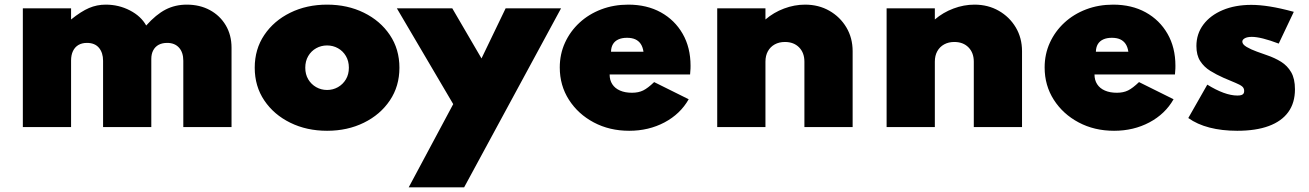

<svg xmlns="http://www.w3.org/2000/svg" viewBox="-20 -548 5646 828"><path d="M78.5 0V-512H286.5V-464Q330 -499 364 -513.5Q398 -528 436 -528Q492 -528 540 -503.2Q588 -478.5 610.5 -438Q653 -485.5 694.2 -506.8Q735.5 -528 785.5 -528Q841.5 -528 885 -504.5Q928.5 -481 953.5 -439Q978.5 -397 978.5 -342V0H770.5V-286Q770.5 -322 752 -342.5Q733.5 -363 701 -363Q679.5 -363 664.2 -354.8Q649 -346.5 640.8 -331Q632.5 -315.5 632.5 -294V0H424.5V-286Q424.5 -320.5 406.8 -341.8Q389 -363 355 -363Q333.5 -363 318.2 -354Q303 -345 294.8 -328Q286.5 -311 286.5 -287V0Z M1390.5 16Q1302.5 16 1231.8 -18.8Q1161 -53.5 1119.8 -114.8Q1078.5 -176 1078.5 -256Q1078.5 -336 1119.8 -397.2Q1161 -458.5 1231.8 -493.2Q1302.5 -528 1390.5 -528Q1478.5 -528 1549.2 -493.2Q1620 -458.5 1661.2 -397.2Q1702.5 -336 1702.5 -256Q1702.5 -176 1661.2 -114.8Q1620 -53.5 1549.2 -18.8Q1478.5 16 1390.5 16ZM1390.5 -160Q1416 -160 1437.5 -172.2Q1459 -184.5 1471.8 -206Q1484.5 -227.5 1484.5 -256Q1484.5 -284.5 1471.8 -306.2Q1459 -328 1437.5 -340Q1416 -352 1390.5 -352Q1365 -352 1343.5 -340Q1322 -328 1309.2 -306.2Q1296.5 -284.5 1296.5 -256Q1296.5 -227.5 1309.2 -206Q1322 -184.5 1343.5 -172.2Q1365 -160 1390.5 -160Z M1742.5 260 1934.5 -99 1691.5 -512H1930.5L2056.5 -296L2160.5 -512H2399.5L1981.5 260Z M2693.5 16Q2608.5 16 2540.8 -20Q2473 -56 2433.5 -117.8Q2394 -179.5 2394 -257Q2394 -314.5 2416.5 -363.8Q2439 -413 2479 -450Q2519 -487 2572.8 -507.5Q2626.5 -528 2689.5 -528Q2769.5 -528 2829.8 -494.8Q2890 -461.5 2924 -402.2Q2958 -343 2958 -264.5Q2958 -258 2957.8 -252.2Q2957.5 -246.5 2956 -227H2609Q2609 -202.5 2620.5 -184.8Q2632 -167 2653.8 -157.5Q2675.5 -148 2705.5 -148Q2733.5 -148 2753.8 -158Q2774 -168 2801 -194L2950 -120Q2914 -56.5 2845.8 -20.2Q2777.5 16 2693.5 16ZM2615 -325H2755Q2752 -345.5 2743 -358.8Q2734 -372 2719.5 -378.5Q2705 -385 2684 -385Q2662 -385 2646.8 -378Q2631.5 -371 2623.5 -357.8Q2615.5 -344.5 2615 -325Z M3073 0V-512H3281V-464Q3316.5 -494.5 3361.2 -511.2Q3406 -528 3452 -528Q3510.5 -528 3556.8 -501.5Q3603 -475 3630 -429.8Q3657 -384.5 3657 -327V0H3449V-282Q3449 -320.5 3426 -343.8Q3403 -367 3365 -367Q3340 -367 3321 -356.5Q3302 -346 3291.5 -327Q3281 -308 3281 -282V0Z M3803.5 0V-512H4011.5V-464Q4047 -494.5 4091.8 -511.2Q4136.5 -528 4182.5 -528Q4241 -528 4287.2 -501.5Q4333.5 -475 4360.5 -429.8Q4387.5 -384.5 4387.5 -327V0H4179.5V-282Q4179.5 -320.5 4156.5 -343.8Q4133.5 -367 4095.5 -367Q4070.5 -367 4051.5 -356.5Q4032.5 -346 4022 -327Q4011.5 -308 4011.5 -282V0Z M4784.5 16Q4699.5 16 4631.8 -20Q4564 -56 4524.5 -117.8Q4485 -179.5 4485 -257Q4485 -314.5 4507.5 -363.8Q4530 -413 4570 -450Q4610 -487 4663.8 -507.5Q4717.5 -528 4780.5 -528Q4860.5 -528 4920.8 -494.8Q4981 -461.5 5015 -402.2Q5049 -343 5049 -264.5Q5049 -258 5048.8 -252.2Q5048.5 -246.5 5047 -227H4700Q4700 -202.5 4711.5 -184.8Q4723 -167 4744.8 -157.5Q4766.5 -148 4796.5 -148Q4824.5 -148 4844.8 -158Q4865 -168 4892 -194L5041 -120Q5005 -56.5 4936.8 -20.2Q4868.5 16 4784.5 16ZM4706 -325H4846Q4843 -345.5 4834 -358.8Q4825 -372 4810.5 -378.5Q4796 -385 4775 -385Q4753 -385 4737.8 -378Q4722.5 -371 4714.5 -357.8Q4706.5 -344.5 4706 -325Z M5315.5 16Q5249.5 16 5196.2 2.2Q5143 -11.5 5104.5 -39L5186.5 -183Q5223.5 -160 5256.2 -148Q5289 -136 5316 -136Q5327 -136 5333.2 -138Q5339.5 -140 5342.5 -144.2Q5345.5 -148.5 5345.5 -155.5Q5345.5 -168 5336.8 -175.2Q5328 -182.5 5308.5 -190.5Q5289 -198.5 5256.5 -212.5Q5226 -226 5199.2 -242.5Q5172.5 -259 5156 -284.5Q5139.5 -310 5139.5 -349.5Q5139.5 -402 5169.5 -442Q5199.5 -482 5253 -504.5Q5306.5 -527 5376.5 -527Q5412 -527 5456.2 -520Q5500.5 -513 5559.5 -497L5494.5 -360Q5418 -389 5378.5 -389Q5359 -389 5348.2 -383Q5337.5 -377 5337.5 -368.5Q5337.5 -356.5 5356.2 -345.5Q5375 -334.5 5400 -325.5Q5425 -316.5 5443.5 -310Q5477.5 -298.5 5504.8 -281.5Q5532 -264.5 5548.2 -236.5Q5564.5 -208.5 5564.5 -163Q5564.5 -104.5 5535.8 -64.8Q5507 -25 5451.5 -4.5Q5396 16 5315.5 16Z"/></svg>

Font: Spartan Thin Black
Style: Regular
Weight: 900
Version: Version 1.004